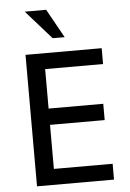

<svg xmlns="http://www.w3.org/2000/svg" viewBox="-60 -959 677 1003"><g transform="rotate(-5 278.0 -457.5)"><path d="M92.8 0V-689.5H492.2V-606.4H188.5V-399.4H475.1V-314H188.5V-83H496.6V0ZM241.7 -763.7 108.4 -914.6H220.7L304.7 -763.7Z"/></g></svg>

Font: Shanti
Style: Regular
Weight: 400
Designer: Vernon Adams
Foundry: Vernon Adams
Version: Version 1.100; ttfautohint (v1.8.4)